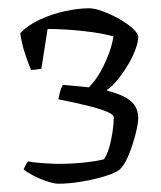

<svg xmlns="http://www.w3.org/2000/svg" viewBox="-20 -790 390 464"><path d="M121 -346Q111 -346 93 -352Q75 -358 59 -366.5Q43 -375 37 -381Q38 -383 41.5 -390Q45 -397 48 -400Q62 -397 86.5 -395.5Q111 -394 120 -394Q152 -394 181.5 -397Q211 -400 231 -405Q238 -414 243.5 -432.5Q249 -451 252 -471.5Q255 -492 255 -506Q255 -513 238.5 -520Q222 -527 192 -534.5Q162 -542 121 -550Q123 -560 125 -568Q127 -576 132 -585L195 -579Q213 -598 225 -620.5Q237 -643 244.5 -664.5Q252 -686 254 -702Q227 -710 181 -715Q135 -720 95 -720L80 -624Q76 -623 68 -622Q60 -621 55 -621Q45 -645 38.5 -666.5Q32 -688 29 -710Q47 -729 76 -742.5Q105 -756 137 -763Q169 -770 195 -770Q209 -770 229 -762.5Q249 -755 268.5 -744Q288 -733 301 -721Q314 -709 314 -701Q314 -688 307 -669.5Q300 -651 288.5 -632Q277 -613 264 -597Q251 -581 239 -573V-571Q269 -563 285 -553.5Q301 -544 307.5 -532Q314 -520 314 -504Q314 -491 307.5 -465.5Q301 -440 291 -415.5Q281 -391 269 -380Q259 -372 233 -364Q207 -356 176.5 -351Q146 -346 121 -346Z"/></svg>

Font: Texturina Medium 12pt Thin
Style: Regular
Weight: 250
Version: Version 1.002